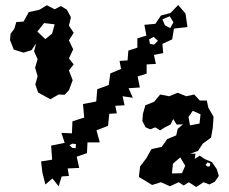

<svg xmlns="http://www.w3.org/2000/svg" viewBox="-20 -732 915 766"><path d="M132 -363 121 -395 130 -428 120 -462 130 -496 116 -527 124 -559 106 -532 74 -522 35 -534 20 -572 22 -597 37 -617 45 -644 74 -646 95 -684 137 -693 167 -711 198 -695 223 -708 247 -693 263 -663 255 -630 274 -601 255 -571 272 -535 255 -499 274 -475 255 -451 270 -412 255 -372 238 -354 214 -355 181 -336ZM198 -635 156 -640 129 -606 161 -576 188 -598ZM149 -44 144 -88 188 -95 184 -151 238 -162 225 -202 267 -200 269 -248 316 -263 311 -317 364 -327 368 -376 414 -393 420 -439 463 -457 457 -489 489 -491 492 -530 528 -542V-579L564 -590L556 -633L600 -637L622 -670L660 -680L691 -712L720 -678L728 -624L674 -618L667 -575L628 -557L631 -520L594 -513L602 -477L565 -475V-438L529 -427L538 -383L493 -380L510 -342L469 -348L477 -312L440 -310L446 -280L416 -278L411 -230L365 -212L378 -164H329L327 -121L286 -107L296 -62L250 -60L255 -30L226 -28L214 11L189 -20L161 4ZM672 -643 657 -667 628 -655 638 -631 659 -620ZM593 -585 575 -575 578 -557 595 -554 610 -569ZM283 -157 270 -159 257 -153 268 -142 282 -141ZM534 -26 539 -68 564 -101 584 -137 625 -146 647 -177 683 -192 689 -218 710 -236 685 -235 671 -257 660 -235 638 -224 619 -212 599 -224 580 -216 561 -224 548 -249 550 -277 560 -312 595 -326 619 -355 655 -348 689 -362 723 -348 755 -355 777 -331H805L811 -303L832 -266L829 -223L822 -183L789 -159L770 -130L739 -119H760L757 -98L777 -111L796 -98L826 -85L845 -57L853 -30L837 -7L815 4L792 -5L763 14L733 -5L713 8L693 -5L658 11L622 -5L587 6ZM780 -276 749 -290 732 -265 738 -232 776 -239ZM719 -71 699 -104 670 -79 666 -40 706 -41ZM819 -80 808 -84 800 -74 809 -67 817 -69Z"/></svg>

Font: Rubik Gemstones
Style: Regular
Weight: 400
Designer: Hubert and Fischer, NaN
Foundry: Hubert and Fischer, NaN
Version: Version 2.200